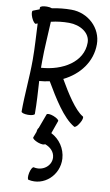

<svg xmlns="http://www.w3.org/2000/svg" viewBox="-159 -887 836 1454"><g transform="rotate(10 258.5 -160.5)"><path d="M20 -673C24 -675 28 -677 33 -678C37 -586 44 -493 44 -400C44 -267 29 -133 29 0C29 9 52 16 80 16C108 16 131 9 131 0C131 -84 125 -167 120 -251C147 -253 174 -257 199 -263C269 -144 352 -7 441 44C449 48 466 32 480 8C495 -16 500 -40 492 -44C429 -80 356 -196 297 -298C417 -357 502 -465 502 -600C502 -726 395 -825 267 -825C217 -825 167 -820 119 -810C109 -814 96 -816 80 -816C52 -816 29 -809 29 -800C29 -795 29 -790 29 -786C13 -780 -4 -774 -20 -767C-28 -763 -26 -740 -15 -714C-4 -688 12 -670 20 -673ZM116 -400C116 -503 125 -606 129 -708C174 -719 220 -724 267 -724C351 -724 431 -677 431 -600C431 -451 281 -363 116 -352C116 -368 116 -384 116 -400ZM219 -11 178 100C173 104 168 116 167 132L150 177C147 186 166 200 193 210C219 219 243 220 246 212C289 227 321 258 324 302C327 368 261 416 193 400C184 398 172 419 166 446C160 474 162 498 170 500C291 527 402 425 395 298C390 220 344 155 279 122L314 23C317 15 298 1 272 -9C246 -19 222 -20 219 -11Z"/></g></svg>

Font: Nupuram Medium
Style: Regular
Weight: 500
Designer: Santhosh Thottingal (santhosh.thottingal@gmail.com)
Foundry: SMC
Version: Version 1.000